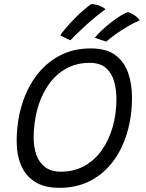

<svg xmlns="http://www.w3.org/2000/svg" viewBox="-20 -898 717 944"><path d="M272.5 25.5Q198.5 25.5 152 -4Q105.5 -33.5 83.8 -85Q62 -136.5 62 -203Q62 -296.5 86.5 -379.2Q111 -462 158 -525Q205 -588 272.5 -624Q340 -660 427 -660Q503.5 -660 547.5 -626.8Q591.5 -593.5 610.2 -539Q629 -484.5 629 -419Q629 -327.5 605.5 -247Q582 -166.5 536.5 -105.2Q491 -44 424.5 -9.2Q358 25.5 272.5 25.5ZM279.5 -54Q345 -54 395.8 -82.5Q446.5 -111 481.5 -161Q516.5 -211 534.5 -275.5Q552.5 -340 552.5 -412.5Q552.5 -457.5 541 -498Q529.5 -538.5 500.8 -563.8Q472 -589 421 -589Q354 -589 302.5 -559.2Q251 -529.5 216 -477.8Q181 -426 163.2 -359.5Q145.5 -293 145.5 -220Q145.5 -174 159 -136.2Q172.5 -98.5 201.8 -76.2Q231 -54 279.5 -54ZM429 -878Q445 -877.5 458.2 -873.5Q471.5 -869.5 482 -864Q492.5 -858.5 499 -852.5Q477.5 -837.5 452.5 -817Q427.5 -796.5 403.2 -774.5Q379 -752.5 358.8 -733Q338.5 -713.5 326.5 -700Q317 -704 301.2 -711.5Q285.5 -719 276.5 -724Q285.5 -738.5 303.8 -760Q322 -781.5 344.5 -804.5Q367 -827.5 389.5 -847.2Q412 -867 429 -878ZM609 -838.5Q621 -835.5 632.5 -828.5Q644 -821.5 653.5 -813.5Q663 -805.5 667 -798Q640.5 -787 609.8 -769Q579 -751 550.5 -731Q522 -711 502.5 -693.5Q494.5 -696 476.5 -701.8Q458.5 -707.5 446 -712.5Q459.5 -729.5 480.8 -749.2Q502 -769 526 -787.8Q550 -806.5 572 -820.2Q594 -834 609 -838.5Z"/></svg>

Font: Grandstander Thin Light
Style: Italic
Weight: 300
Italic angle: -15°
Version: Version 1.200